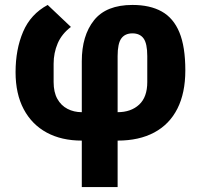

<svg xmlns="http://www.w3.org/2000/svg" viewBox="-20 -557 813 777"><path d="M311 200V12Q229 12 169 -20.5Q109 -53 76 -115Q43 -177 43 -265Q43 -357 73.5 -428.5Q104 -500 173 -537L267 -448Q230 -420 213.5 -381.5Q197 -343 197 -299V-225Q197 -184 212 -157Q227 -130 253 -116.5Q279 -103 311 -103V-309Q311 -413 360.5 -475Q410 -537 516 -537Q587 -537 634.5 -510.5Q682 -484 706 -426Q730 -368 730 -272Q730 -181 698 -117.5Q666 -54 604.5 -21Q543 12 456 12V200ZM456 -330V-103Q510 -103 543 -133.5Q576 -164 576 -225V-330Q576 -381 561 -401.5Q546 -422 516 -422Q486 -422 471 -401.5Q456 -381 456 -330Z"/></svg>

Font: IBM Plex Sans Var
Style: Regular
Weight: 400
Designer: Mike Abbink, Paul van der Laan, Pieter van Rosmalen
Foundry: Bold Monday
Version: Version 3.000